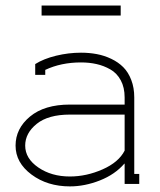

<svg xmlns="http://www.w3.org/2000/svg" viewBox="-20 -663 575 692"><path d="M415 -606.9H129.9V-643.1H415ZM429.2 -120.1V-250H231.9Q153.8 -250 112.3 -216.6Q70.8 -183.1 70.8 -138.2Q70.8 -91.8 118.2 -59.3Q165.5 -26.9 231.9 -26.9Q291.5 -26.9 349.6 -52.5Q407.7 -78.1 429.2 -120.1ZM428.2 -73.2Q394.5 -34.2 340.1 -12.7Q285.6 8.8 231.9 8.8Q150.9 8.8 93.5 -33.9Q36.1 -76.7 36.1 -138.2Q36.1 -199.7 88.1 -242.9Q140.1 -286.1 231.9 -286.1H429.2V-312Q429.2 -347.7 415.3 -373.5Q401.4 -399.4 377.7 -412.8Q354 -426.3 327.9 -432.1Q301.8 -438 272 -438Q200.2 -438 143.1 -411.1V-393.1H106.9V-432.1Q137.2 -451.2 182.1 -462.2Q227.1 -473.1 272 -473.1Q301.8 -473.1 328.9 -468Q356 -462.9 381.1 -450.9Q406.2 -439 424.3 -420.9Q442.4 -402.8 453.1 -374.8Q463.9 -346.7 463.9 -312V-36.1H481.9V0H429.2V-73.2Z"/></svg>

Font: Rawengulk
Style: Regular
Weight: 400
Version: Version 0.92